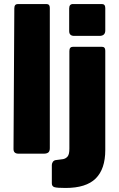

<svg xmlns="http://www.w3.org/2000/svg" viewBox="-20 -762 590 952"><path d="M227 -27Q227 -12 219.5 -6Q212 0 197 0H72Q47 0 47 -23L51 -721Q51 -742 69 -742H210Q227 -742 227 -723ZM502 -18Q502 76 454.5 123Q407 170 305 170Q263 170 250 166Q237 162 237 147V56Q237 49 241.5 41.5Q246 34 255 32L293 27Q307 24 315.5 13.5Q324 3 324 -25V-509Q324 -530 342 -530H485Q502 -530 502 -511V-18ZM502 -611Q502 -584 473 -584H348Q323 -584 323 -608V-720Q323 -742 342 -742H485Q502 -742 502 -722Z"/></svg>

Font: Libre Franklin Thin ExtraBold
Style: Regular
Weight: 800
Version: Version 3.000